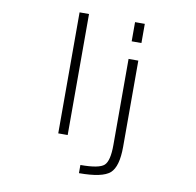

<svg xmlns="http://www.w3.org/2000/svg" viewBox="-100 -854 1200 1175"><g transform="rotate(10 500.0 -266.0)"><path d="M299.8 1V-751H358.4V1ZM644.5 -522.5H705.1V12.7Q705.1 136.7 658.7 177.7Q612.3 218.8 466.8 218.8V168Q583 168 613.8 139.6Q644.5 111.3 644.5 12.7ZM644.5 -631.8V-751H705.1V-631.8Z"/></g></svg>

Font: GenEi Gothic M Light
Style: Regular
Weight: 300
Designer: o_tamon (Modified); [Source Han Sans]
Ryoko NISHIZUKA  (kana & ideographs); Paul D. Hunt (Latin, Greek & Cyrillic); Wenl
Version: Version 1.1a;Original Version 1.004